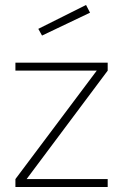

<svg xmlns="http://www.w3.org/2000/svg" viewBox="-20 -752 495 772"><path d="M42 -500H413V-468L87 -32H413V0H42V-32L369 -468H42ZM134 -636 326 -732 342 -701 149 -609Z"/></svg>

Font: Titillium Web
Style: Thin
Weight: 200
Version: Version 1.001;PS 57.000;hotconv 1.0.70;makeotf.lib2.5.55311